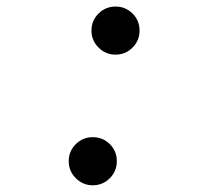

<svg xmlns="http://www.w3.org/2000/svg" viewBox="-20 -547 626 577"><path d="M327.1 -382.8Q297.4 -382.8 276.1 -404.1Q254.9 -425.3 254.9 -455.1Q254.9 -485.4 276.1 -506.3Q297.4 -527.3 327.1 -527.3Q357.4 -527.3 378.4 -506.3Q399.4 -485.4 399.4 -455.1Q399.4 -425.3 378.4 -404.1Q357.4 -382.8 327.1 -382.8ZM258.8 9.8Q229 9.8 207.8 -11.5Q186.5 -32.7 186.5 -62.5Q186.5 -92.8 207.8 -113.8Q229 -134.8 258.8 -134.8Q289.1 -134.8 310.1 -113.8Q331.1 -92.8 331.1 -62.5Q331.1 -32.7 310.1 -11.5Q289.1 9.8 258.8 9.8Z"/></svg>

Font: Cascadia Code PL
Style: Italic
Weight: 400
Italic angle: -10°
Monospace: yes
Designer: Aaron Bell
Foundry: Saja Typeworks
Version: Version 2404.023